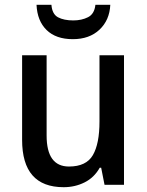

<svg xmlns="http://www.w3.org/2000/svg" viewBox="-20 -769 611 799"><path d="M496 -539V0H415L401 -71H395Q372 -30 332 -10Q292 10 245 10Q72 10 72 -187V-539H174V-205Q174 -76 267 -76Q339 -76 366.5 -123.5Q394 -171 394 -263V-539ZM439 -749Q436 -685 394 -645.5Q352 -606 283 -606Q213 -606 174 -644Q135 -682 132 -749H194Q197 -710 221.5 -697Q246 -684 285 -684Q320 -684 346.5 -697.5Q373 -711 377 -749Z"/></svg>

Font: Noto Sans Gurmukhi UI SemiCondensed Medium
Style: Regular
Weight: 500
Width: 4
Designer: Jelle Bosma - Monotype Design Team
Foundry: Monotype Imaging Inc.
Version: Version 2.004; ttfautohint (v1.8.4.7-5d5b)